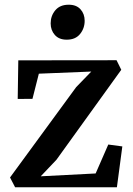

<svg xmlns="http://www.w3.org/2000/svg" viewBox="-20 -793 562 813"><path d="M366.5 -490 144.5 -481 117.5 -374.5 55 -374 57.5 -537.5 473.5 -538 493.5 -497.5 219 -116.5 152.5 -46.5 385 -58.5 438.5 -181 498 -173 475 0H44L22.5 -41.5L302.5 -424ZM262 -625Q230 -625 212.2 -645Q194.5 -665 194.5 -694Q194.5 -726 214.2 -749.5Q234 -773 270.5 -773H271.5Q303.5 -773 321 -753.5Q338.5 -734 338.5 -705Q338.5 -673 319 -649Q299.5 -625 263 -625Z"/></svg>

Font: Merriweather 60pt SemiBold
Style: Regular
Weight: 600
Version: Version 2.100